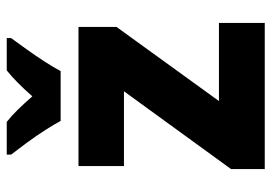

<svg xmlns="http://www.w3.org/2000/svg" viewBox="-138 -668 806 570"><g transform="rotate(-90 265.0 -383.0)"><path d="M48 0V-100L279 -418H57V-553H470V-440L250 -136H482V0ZM191 -606Q181 -625 163 -653Q145 -681 125 -708Q105 -735 91 -753V-766H188Q206 -752 224.5 -733Q243 -714 264 -690Q307 -739 341 -766H437V-753Q423 -734 404 -707.5Q385 -681 367.5 -654Q350 -627 339 -606Z"/></g></svg>

Font: Noto Sans Mono Condensed Black
Style: Regular
Weight: 900
Width: 3
Designer: Monotype Design Team
Foundry: Monotype Imaging Inc.
Version: Version 2.014